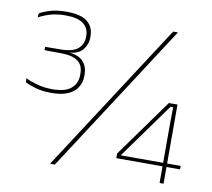

<svg xmlns="http://www.w3.org/2000/svg" viewBox="-73 -727 893 810"><g transform="rotate(10 373.0 -322.0)"><path d="M144.5 -295Q104 -295 75.2 -303.8Q46.5 -312.5 32 -320L30 -338Q49.5 -328 80 -319.5Q110.5 -311 145.5 -311Q201.5 -311 226.5 -333Q251.5 -355 251.5 -389.5V-396Q251.5 -414 246 -427.2Q240.5 -440.5 228.5 -449.2Q216.5 -458 198.2 -462.5Q180 -467 154.5 -467L85 -467.5V-482L152.5 -482.5Q203.5 -483 225.8 -502.2Q248 -521.5 248 -552V-558Q248 -590.5 224 -609Q200 -627.5 148 -627.5Q109.5 -627.5 81.2 -618.8Q53 -610 32.5 -598.5L34.5 -616Q50.5 -626 79.5 -634.8Q108.5 -643.5 149.5 -643.5Q210.5 -643.5 238.2 -621.2Q266 -599 266 -559V-552Q266 -523.5 246.2 -499.8Q226.5 -476 177.5 -475H174.5L177.5 -476.5Q227.5 -474.5 248.5 -452.5Q269.5 -430.5 269.5 -395.5V-388Q269.5 -363 257 -341.8Q244.5 -320.5 217.2 -307.8Q190 -295 144.5 -295ZM191.5 0 606 -639H626.5L212 0ZM660.5 0V-254L661.5 -325H650.5L480.5 -89V-78L472.5 -86.5H735.5V-71.5H462.5V-91.5L640.5 -339H677.5V0Z"/></g></svg>

Font: Anek Latin Thin
Style: Regular
Weight: 250
Designer: Yesha Goshar
Foundry: Ek Type
Version: Version 1.003